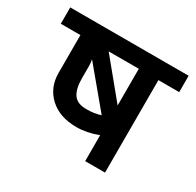

<svg xmlns="http://www.w3.org/2000/svg" viewBox="-134 -589 727 712"><g transform="rotate(30 229.5 -233.0)"><path d="M394 -396V0H309V-111Q261 -93 218 -93Q145 -93 102.5 -132.5Q60 -172 60 -234V-396H-24V-466H483V-396ZM181 -396 310 -239V-396ZM277 -178 142 -340Q145 -328 145 -313V-260Q145 -215 161 -192Q177 -169 216 -169Q250 -169 277 -178Z"/></g></svg>

Font: Cambay Devanagari
Style: Regular
Weight: 700
Designer: Pooja Saxena
Foundry: Pooja Saxena
Version: Version 1.095;PS 001.095;hotconv 1.0.70;makeotf.lib2.5.58329